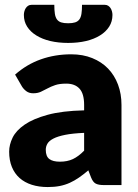

<svg xmlns="http://www.w3.org/2000/svg" viewBox="-20 -748 558 776"><path d="M320 -211Q273.5 -209 243.5 -203Q213.5 -197 196 -188Q178.5 -179 171.8 -167.5Q165 -156 165 -142.5Q165 -116 179.5 -105.2Q194 -94.5 222 -94.5Q252 -94.5 274.5 -105Q297 -115.5 320 -139ZM41 -446.5Q88 -488 145.2 -508.2Q202.5 -528.5 268 -528.5Q315 -528.5 352.8 -513.2Q390.5 -498 416.8 -470.8Q443 -443.5 457 -406Q471 -368.5 471 -324V0H400Q378 0 366.8 -6Q355.5 -12 348 -31L337 -59.5Q317.5 -43 299.5 -30.5Q281.5 -18 262.2 -9.2Q243 -0.5 221.2 3.8Q199.5 8 173 8Q137.5 8 108.5 -1.2Q79.5 -10.5 59.2 -28.5Q39 -46.5 28 -73.2Q17 -100 17 -135Q17 -163 31 -191.8Q45 -220.5 79.5 -244.2Q114 -268 172.5 -284Q231 -300 320 -302V-324Q320 -369.5 301.2 -389.8Q282.5 -410 248 -410Q220.5 -410 203 -404Q185.5 -398 171.8 -390.5Q158 -383 145 -377Q132 -371 114 -371Q98 -371 87 -379Q76 -387 69 -398ZM255.5 -654Q272.5 -654 283.5 -657.5Q294.5 -661 300.8 -669.5Q307 -678 309.2 -692.2Q311.5 -706.5 311.5 -728.5H403.5Q411.5 -728.5 417.2 -724.8Q423 -721 426.8 -715.2Q430.5 -709.5 432.5 -702.2Q434.5 -695 434.5 -687.5Q434.5 -661 421.2 -640.2Q408 -619.5 384.2 -604.8Q360.5 -590 327.8 -582.2Q295 -574.5 255.5 -574.5Q216 -574.5 183.2 -582.2Q150.5 -590 126.8 -604.8Q103 -619.5 89.8 -640.2Q76.5 -661 76.5 -687.5Q76.5 -695 78.5 -702.2Q80.5 -709.5 84.2 -715.2Q88 -721 93.8 -724.8Q99.5 -728.5 107.5 -728.5H199.5Q199.5 -706.5 201.8 -692.2Q204 -678 210.2 -669.5Q216.5 -661 227.2 -657.5Q238 -654 255.5 -654Z"/></svg>

Font: Lato 2
Style: Regular
Weight: 900
Designer: Lukasz Dziedzic with Adam Twardoch and Botio Nikoltchev
Foundry: tyPoland Lukasz Dziedzic
Version: Version 2.015; 2015-08-06; http://www.latofonts.com/